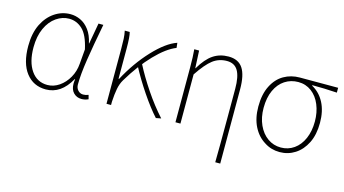

<svg xmlns="http://www.w3.org/2000/svg" viewBox="-82 -842 2404 1342"><g transform="rotate(15 1120.0 -171.0)"><path d="M59 -249Q59 -341 91 -407Q123 -471 175 -505.5Q227 -540 288 -540Q325 -540 360 -524Q397 -507 424.5 -470Q452 -433 464 -376H466L493 -527H528Q498 -371 481 -261Q464 -151 464 -79Q464 -53 479.5 -36.5Q495 -20 517 -20Q537 -20 555 -28L563 2Q539 13 514 13Q479 13 456 -10.5Q433 -34 433 -77Q433 -91 436 -109H433Q365 13 255 13Q165 13 112 -55.5Q59 -124 59 -249ZM439 -222 448 -328Q426 -428 384 -467.5Q342 -507 287 -507Q239 -507 195 -477Q150 -446 123.5 -387.5Q97 -329 97 -249Q97 -144 140 -82Q183 -20 258 -20Q303 -20 343 -47.5Q383 -75 409 -121Q435 -167 439 -222Z M683 -527H719Q728 -496 728 -409V-191H732Q801 -320 892 -417Q983 -514 1060 -540L1064 -504Q995 -477 914.5 -393.5Q834 -310 761 -188Q743 -158 735.5 -118.5Q728 -79 725 -24V0H692V-396Q692 -440 690.5 -470Q689 -500 683 -527ZM834 -313 860 -333Q901 -253 961 -163.5Q1021 -74 1088 0L1051 7Q999 -50 939.5 -138Q880 -226 834 -313Z M1534 -124V-334Q1534 -422 1509 -464.5Q1484 -507 1429 -507Q1371 -507 1327 -473.5Q1283 -440 1227 -356V0H1191V-396Q1191 -474 1186 -527H1221L1227 -401H1229Q1273 -476 1321 -508Q1369 -540 1432 -540Q1503 -540 1535.5 -491Q1568 -442 1568 -339V198H1532Q1534 92 1534 -124Z M1837 -19Q1783 -52 1752.5 -112.5Q1722 -173 1722 -257Q1722 -346 1753 -407Q1784 -468 1835.5 -497.5Q1887 -527 1950 -527H2227V-492Q2136 -498 2048 -498V-494Q2105 -463 2136.5 -402.5Q2168 -342 2168 -257Q2168 -171 2138 -111Q2108 -51 2058 -19Q2008 13 1947 13Q1886 13 1837 -19ZM2131 -257Q2131 -323 2108.5 -377.5Q2086 -432 2044.5 -463Q2003 -494 1949 -494Q1895 -494 1852 -466Q1809 -438 1784.5 -384.5Q1760 -331 1760 -257Q1760 -188 1784.5 -134Q1809 -80 1851.5 -50Q1894 -20 1947 -20Q2000 -20 2042 -49.5Q2084 -79 2107.5 -133Q2131 -187 2131 -257Z"/></g></svg>

Font: Merged Yaku Han JP Thin
Style: Regular
Weight: 250
Designer: Ryoko NISHIZUKA 西塚涼子 (kana, bopomofo & ideographs); Paul D. Hunt (Latin, Greek & Cyrillic); Sandoll Communications 산돌커뮤니
Foundry: Adobe
Version: Version 2.004